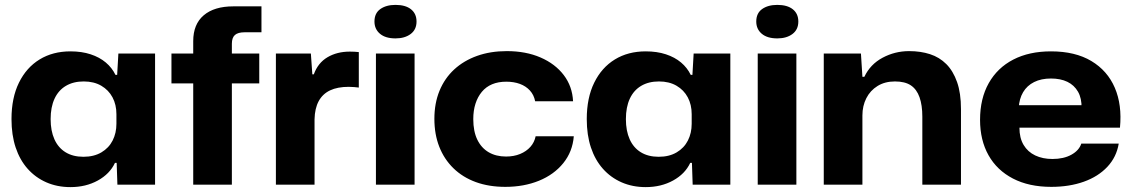

<svg xmlns="http://www.w3.org/2000/svg" viewBox="-20 -755 4626 785"><path d="M268 10Q214 10 169.5 -9.5Q125 -29 93 -65Q61 -101 44 -152Q27 -203 27 -268Q27 -355 57.5 -417Q88 -479 142 -512Q196 -545 268 -545Q314 -545 350.5 -533Q387 -521 412.5 -499.5Q438 -478 452 -449H459L464 -536H614V0H460L457 -89H450Q429 -44 380 -17Q331 10 268 10ZM321 -114Q364 -114 394.5 -132Q425 -150 440.5 -180.5Q456 -211 456 -249V-288Q456 -327 440 -357Q424 -387 394 -404.5Q364 -422 322 -422Q280 -422 249.5 -404Q219 -386 203 -351.5Q187 -317 187 -268Q187 -220 202.5 -185.5Q218 -151 248 -132.5Q278 -114 321 -114Z M770 0V-414H681V-536H770V-587Q770 -656 813 -692.5Q856 -729 934 -729H1049V-623H980Q953 -623 940.5 -612Q928 -601 928 -576V-536H1040V-414H928V0Z M1108 0V-536H1251L1257 -451H1263Q1280 -498 1319 -521Q1358 -544 1410 -544Q1421 -544 1430 -543.5Q1439 -543 1447 -542V-397Q1439 -398 1428 -399Q1417 -400 1406 -400Q1360 -400 1329.5 -385.5Q1299 -371 1283 -341.5Q1267 -312 1266 -267V0Z M1517 0V-536H1675V0ZM1597 -598Q1556 -598 1533.5 -617Q1511 -636 1511 -667Q1511 -701 1535 -718Q1559 -735 1597 -735Q1638 -735 1660.5 -717Q1683 -699 1683 -667Q1683 -634 1659 -616Q1635 -598 1597 -598Z M2046 9Q1979 9 1925.5 -10.5Q1872 -30 1834 -67Q1796 -104 1776 -155Q1756 -206 1756 -269Q1756 -333 1777 -384Q1798 -435 1837 -471Q1876 -507 1930.5 -526.5Q1985 -546 2052 -546Q2130 -546 2190 -520Q2250 -494 2285 -448Q2320 -402 2323 -341H2168Q2163 -367 2146.5 -385Q2130 -403 2105.5 -412Q2081 -421 2050 -421Q2017 -421 1992 -410.5Q1967 -400 1950 -379.5Q1933 -359 1924 -331Q1915 -303 1915 -268Q1915 -218 1931.5 -184Q1948 -150 1978 -132.5Q2008 -115 2049 -115Q2081 -115 2106.5 -125.5Q2132 -136 2148.5 -154.5Q2165 -173 2170 -198H2326Q2321 -135 2283 -88Q2245 -41 2183.5 -16Q2122 9 2046 9Z M2620 10Q2566 10 2521.5 -9.5Q2477 -29 2445 -65Q2413 -101 2396 -152Q2379 -203 2379 -268Q2379 -355 2409.5 -417Q2440 -479 2494 -512Q2548 -545 2620 -545Q2666 -545 2702.5 -533Q2739 -521 2764.5 -499.5Q2790 -478 2804 -449H2811L2816 -536H2966V0H2812L2809 -89H2802Q2781 -44 2732 -17Q2683 10 2620 10ZM2673 -114Q2716 -114 2746.5 -132Q2777 -150 2792.5 -180.5Q2808 -211 2808 -249V-288Q2808 -327 2792 -357Q2776 -387 2746 -404.5Q2716 -422 2674 -422Q2632 -422 2601.5 -404Q2571 -386 2555 -351.5Q2539 -317 2539 -268Q2539 -220 2554.5 -185.5Q2570 -151 2600 -132.5Q2630 -114 2673 -114Z M3078 0V-536H3236V0ZM3158 -598Q3117 -598 3094.5 -617Q3072 -636 3072 -667Q3072 -701 3096 -718Q3120 -735 3158 -735Q3199 -735 3221.5 -717Q3244 -699 3244 -667Q3244 -634 3220 -616Q3196 -598 3158 -598Z M3348 0V-536H3500L3506 -441H3514Q3538 -492 3588.5 -519Q3639 -546 3697 -546Q3744 -546 3782.5 -533.5Q3821 -521 3849 -493Q3877 -465 3893 -419.5Q3909 -374 3909 -309V0H3751V-278Q3751 -325 3739.5 -357.5Q3728 -390 3704 -406Q3680 -422 3639 -422Q3598 -422 3568 -403.5Q3538 -385 3522 -353.5Q3506 -322 3506 -283V0Z M4278 9Q4187 9 4121.5 -25Q4056 -59 4021.5 -120.5Q3987 -182 3987 -265Q3987 -352 4022.5 -415Q4058 -478 4123 -511.5Q4188 -545 4277 -545Q4376 -545 4442 -505.5Q4508 -466 4538 -396Q4568 -326 4559 -233H4148Q4148 -191 4165 -162.5Q4182 -134 4212.5 -119.5Q4243 -105 4283 -105Q4329 -105 4360.5 -122.5Q4392 -140 4401 -168H4554Q4545 -113 4507.5 -73Q4470 -33 4411 -12Q4352 9 4278 9ZM4145 -313 4136 -325H4413L4402 -313Q4403 -353 4387.5 -380Q4372 -407 4344 -420.5Q4316 -434 4277 -434Q4237 -434 4208 -419.5Q4179 -405 4163 -378Q4147 -351 4145 -313Z"/></svg>

Font: Mona Sans SemiExpanded
Style: Bold
Weight: 700
Width: 6
Designer: Deni Anggara
Foundry: GitHub
Version: Version 2.000